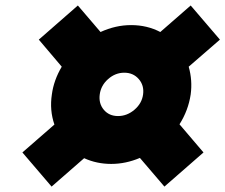

<svg xmlns="http://www.w3.org/2000/svg" viewBox="-20 -669 825 703"><path d="M62 -110.8 179.2 -212.9Q161.1 -265.6 169.9 -323.2Q176.8 -375.5 206.1 -424.8L122.1 -523.9L265.1 -648.9L348.1 -551.8Q403.3 -577.1 460 -577.1Q518.6 -577.1 566.9 -551.8L678.2 -648.9L785.2 -523.9L670.9 -424.8Q685.1 -375 678.2 -323.2Q669.4 -264.6 637.2 -213.9L725.1 -110.8L582 14.2L492.2 -90.8Q440.4 -68.8 387.2 -68.8Q334 -68.8 288.1 -89.8L168.9 14.2ZM412.1 -244.1Q445.3 -244.1 472.4 -267.3Q499.5 -290.5 503.9 -323.2Q508.3 -356.4 488 -379.6Q467.8 -402.8 435.1 -402.8Q402.3 -402.8 376 -379.6Q349.6 -356.4 345.2 -323.2Q340.8 -290 360.1 -267.1Q379.4 -244.1 412.1 -244.1Z"/></svg>

Font: Trueno Black
Style: Italic
Weight: 900
Designer: Julieta Ulanovsky
Foundry: Julieta Ulanovsky
Version: Version 3.001b | FøM Fix